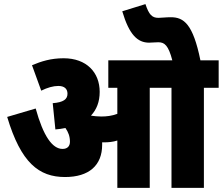

<svg xmlns="http://www.w3.org/2000/svg" viewBox="-20 -916 1086 936"><path d="M478 -210C478 -214 478 -218 478 -222C481 -222 484 -222 486 -222C508 -222 531 -224 552 -231V0H710V-488H816V0H974V-488H1046V-622H957C921 -799 876 -832 813 -832C787 -832 769 -829 752 -829C721 -829 706 -845 689 -896L576 -861C610 -746 651 -708 707 -708C718 -708 737 -710 752 -710C782 -710 801 -695 820 -622H508V-488H552V-361C525 -351 500 -348 473 -348C455 -348 439 -350 425 -352L424 -353C451 -382 466 -420 466 -468C466 -563 402 -632 290 -632C228 -632 181 -617 136 -598L181 -474C211 -489 240 -497 264 -497C294 -497 309 -483 309 -459C309 -432 289 -417 237 -413L250 -285C267 -286 283 -289 299 -292C313 -272 321 -251 321 -225C321 -205 310 -190 285 -190C235 -190 191 -253 154 -387L15 -346C82 -122 170 -53 297 -53C414 -53 478 -110 478 -210Z"/></svg>

Font: Noto Sans Condensed Black
Style: Regular
Weight: 900
Width: 3
Designer: Monotype Design Team
Foundry: Monotype Imaging Inc.
Version: Version 2.013